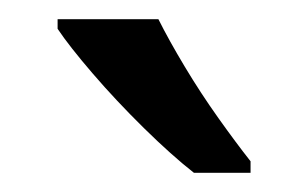

<svg xmlns="http://www.w3.org/2000/svg" viewBox="-20 -786 321 200"><path d="M145 -766Q156 -744 172.5 -716.5Q189 -689 207.5 -663Q226 -637 241 -618V-606H182Q159 -624 130 -652.5Q101 -681 76.5 -709.5Q52 -738 40 -756V-766Z"/></svg>

Font: Noto Sans Lao
Style: Regular
Weight: 400
Designer: Monotype Design Team
Foundry: Monotype Imaging Inc.
Version: Version 2.003; ttfautohint (v1.8.4.7-5d5b)